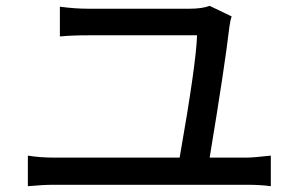

<svg xmlns="http://www.w3.org/2000/svg" viewBox="-20 -686 1017 656"><path d="M771.5 -629.9Q766.6 -616.2 763.7 -593.8Q748 -459 696.3 -147.5H821.3Q845.7 -147.5 905.3 -154.3V-49.8Q872.1 -54.7 821.3 -54.7H164.1Q127 -54.7 75.2 -49.8V-154.3Q116.2 -147.5 164.1 -147.5H593.8Q650.4 -469.7 653.3 -565.4H282.2Q226.6 -565.4 184.6 -561.5V-663.1Q236.3 -656.2 281.2 -656.2H627Q670.9 -656.2 696.3 -666Z"/></svg>

Font: Min Sans Medium
Style: Regular
Weight: 500
Designer: Jinseong-Kim, NotoSansCJK, Nunito
Foundry: Jinseong-Kim
Version: Version 1.400;Glyphs 3.1.2 (3151)